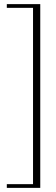

<svg xmlns="http://www.w3.org/2000/svg" viewBox="-20 -760 270 930"><path d="M13 150V132H140V-722H13V-740H175V150Z"/></svg>

Font: Spectral SC ExtraLight
Style: Regular
Weight: 275
Designer: Jean-Baptiste Levee
Foundry: Production Type
Version: Version 2.001